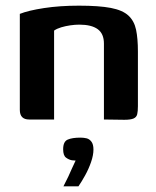

<svg xmlns="http://www.w3.org/2000/svg" viewBox="-20 -422 551 678"><path d="M83 0Q50 0 50 -34V-373Q80 -385 135.5 -393.5Q191 -402 259 -402Q330 -402 371.5 -394Q413 -386 433.5 -367Q454 -348 460.5 -317Q467 -286 467 -240V-47Q467 -29 464.5 -18.5Q462 -8 451.5 -3.5Q441 1 419 1L347 0V-268Q347 -303 325 -319Q303 -335 260 -335Q245 -335 228 -332.5Q211 -330 196 -325.5Q181 -321 171 -314V0ZM204 236Q214 217 221 202Q228 187 234 173Q240 159 247 145Q244 145 241 144.5Q238 144 234 144Q223 142 213 134.5Q203 127 203 105Q203 78 219 71Q235 64 264 64Q276 64 286 66.5Q296 69 303 78.5Q310 88 310 106Q310 126 301.5 150.5Q293 175 280.5 197.5Q268 220 257 236Z"/></svg>

Font: Genos SemiBold
Style: Regular
Weight: 600
Designer: Robert E. Leuschke
Foundry: Robert E. Leuschke
Version: Version 1.010